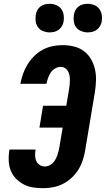

<svg xmlns="http://www.w3.org/2000/svg" viewBox="-20 -980 556 1008"><path d="M206 8Q179 8 153.5 4Q128 0 105.5 -11.5Q83 -23 65 -41Q47 -59 37.5 -82Q28 -105 26 -131.5Q24 -158 28 -185L30 -195H167L166 -191Q164 -176 164.5 -161Q165 -146 171 -133.5Q177 -121 189 -113.5Q201 -106 216 -106Q227 -106 238 -111Q249 -116 257.5 -124.5Q266 -133 271.5 -143.5Q277 -154 281 -165Q285 -176 287.5 -187Q290 -198 292 -209L309 -310H187L206 -425H328L343 -514Q345 -526 346 -538.5Q347 -551 347 -562.5Q347 -574 344.5 -585.5Q342 -597 336.5 -607Q331 -617 321 -623Q311 -629 299 -629Q284 -629 269.5 -620.5Q255 -612 246 -598.5Q237 -585 232 -570Q227 -555 224 -540H87V-541Q92 -567 101 -592.5Q110 -618 124.5 -641.5Q139 -665 159.5 -685.5Q180 -706 204.5 -719Q229 -732 255.5 -737.5Q282 -743 308 -743Q339 -743 368 -736Q397 -729 420 -712Q443 -695 457.5 -670Q472 -645 478.5 -616.5Q485 -588 484 -557Q483 -526 478 -495L427 -190Q423 -165 414.5 -139Q406 -113 391.5 -89.5Q377 -66 356 -46.5Q335 -27 310 -14.5Q285 -2 258.5 3Q232 8 206 8ZM440 -810Q423 -810 406.5 -816.5Q390 -823 380 -836.5Q370 -850 367.5 -867.5Q365 -885 368 -903Q370 -915 376 -926.5Q382 -938 392.5 -946Q403 -954 415.5 -957Q428 -960 441 -960Q458 -960 474.5 -953.5Q491 -947 501 -933.5Q511 -920 514 -902.5Q517 -885 514 -867Q512 -855 505.5 -843.5Q499 -832 488.5 -824Q478 -816 465.5 -813Q453 -810 440 -810ZM240 -810Q223 -810 206.5 -816.5Q190 -823 180 -836.5Q170 -850 167.5 -867.5Q165 -885 168 -903Q170 -915 176 -926.5Q182 -938 192.5 -946Q203 -954 215.5 -957Q228 -960 241 -960Q258 -960 274.5 -953.5Q291 -947 301 -933.5Q311 -920 314 -902.5Q317 -885 314 -867Q312 -855 305.5 -843.5Q299 -832 288.5 -824Q278 -816 265.5 -813Q253 -810 240 -810Z"/></svg>

Font: Iosevka Heavy
Style: Italic
Weight: 900
Italic angle: -9°
Monospace: yes
Designer: Belleve Invis
Foundry: Belleve Invis
Version: Version 32.5.0; ttfautohint (v1.8.4)